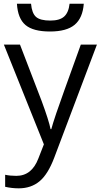

<svg xmlns="http://www.w3.org/2000/svg" viewBox="-20 -776 544 1036"><path d="M1 -535.2H87.9L205.1 -230Q243.7 -125.5 252.9 -79.1H256.8Q263.2 -104 283.4 -164.3Q303.7 -224.6 416 -535.2H502.9L272.9 74.2Q238.8 164.6 193.1 202.4Q147.5 240.2 81.1 240.2Q43.9 240.2 7.8 231.9V167Q34.7 172.9 67.9 172.9Q151.4 172.9 187 79.1L216.8 2.9ZM249.5 -606Q159.2 -606 117.7 -640.9Q76.2 -675.8 71.3 -755.9H147.5Q151.9 -705.1 174.1 -685.1Q196.3 -665 251.5 -665Q301.8 -665 325.9 -686.5Q350.1 -708 355.5 -755.9H432.1Q426.3 -678.7 382.8 -642.3Q339.4 -606 249.5 -606Z"/></svg>

Font: Open Sans ACDW
Style: acdw
Weight: 400
Foundry: Ascender Corporation
Version: Version 1.10